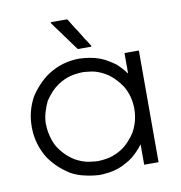

<svg xmlns="http://www.w3.org/2000/svg" viewBox="-81 -779 821 873"><g transform="rotate(-10 329.5 -342.5)"><path d="M362.3 -562.5Q360.4 -562.5 358.4 -562.5Q357.4 -562.5 355.5 -562.5Q351.6 -562.5 347.7 -562.5Q343.8 -562.5 340.8 -562.5Q336.9 -562.5 333 -562.5Q329.1 -562.5 325.2 -562.5Q321.3 -562.5 318.4 -562.5Q314.5 -562.5 310.5 -562.5Q309.6 -563.5 309.6 -564.5Q308.6 -564.5 308.6 -565.4Q297.9 -580.1 287.1 -594.7Q276.4 -609.4 266.6 -623Q258.8 -632.8 252 -643.6Q245.1 -653.3 237.3 -663.1Q230.5 -672.9 223.6 -681.6Q216.8 -691.4 210 -701.2Q210.9 -702.1 211.9 -704.1Q215.8 -704.1 222.7 -704.1Q229.5 -704.1 236.3 -704.1Q243.2 -704.1 250 -704.1Q253.9 -704.1 258.8 -704.1Q263.7 -704.1 268.6 -704.1Q272.5 -704.1 277.3 -704.1Q282.2 -704.1 286.1 -704.1Q287.1 -704.1 287.1 -703.1Q288.1 -702.1 289.1 -701.2Q297.9 -686.5 306.6 -671.9Q315.4 -657.2 325.2 -643.6Q331.1 -633.8 337.9 -623Q343.8 -613.3 349.6 -603.5Q355.5 -593.8 362.3 -585Q368.2 -575.2 374 -565.4Q373 -564.5 372.1 -562.5Q369.1 -562.5 362.3 -562.5ZM516.6 -413.1Q516.6 -419.9 516.6 -427.7Q516.6 -434.6 516.6 -441.4Q516.6 -450.2 516.6 -460Q516.6 -468.8 516.6 -477.5Q516.6 -485.4 516.6 -492.2Q516.6 -500 516.6 -507.8Q518.6 -507.8 520.5 -507.8Q522.5 -507.8 524.4 -507.8Q526.4 -507.8 528.3 -507.8Q529.3 -507.8 531.2 -507.8Q535.2 -507.8 539.1 -507.8Q543 -507.8 547.9 -507.8Q551.8 -507.8 555.7 -507.8Q559.6 -507.8 563.5 -507.8Q568.4 -507.8 573.2 -507.8Q578.1 -507.8 583 -507.8Q583 -505.9 583 -503.9Q583 -502 583 -500Q583 -443.4 583 -386.7Q583 -329.1 583 -272.5Q583 -233.4 583 -194.3Q583 -155.3 583 -116.2Q583 -85.9 583 -54.7Q583 -23.4 583 7.8Q581.1 7.8 579.1 7.8Q577.1 7.8 575.2 7.8Q569.3 7.8 563.5 7.8Q557.6 7.8 551.8 7.8Q547.9 7.8 543.9 7.8Q540 7.8 536.1 7.8Q531.2 7.8 526.4 7.8Q521.5 7.8 516.6 7.8Q516.6 5.9 516.6 3.9Q516.6 2 516.6 0Q516.6 -12.7 516.6 -25.4Q516.6 -38.1 516.6 -51.8Q516.6 -60.5 516.6 -69.3Q516.6 -78.1 516.6 -86.9Q505.9 -71.3 493.2 -58.6Q481.4 -45.9 466.8 -34.2Q451.2 -21.5 433.6 -12.7Q417 -2.9 398.4 3.9Q369.1 13.7 346.7 15.6Q324.2 18.6 309.6 18.6Q273.4 16.6 241.2 8.8Q208 2 176.8 -15.6Q149.4 -33.2 126 -54.7Q103.5 -76.2 85 -102.5Q44.9 -167 43 -243.2Q43 -247.1 43 -251Q43 -322.3 77.1 -384.8Q94.7 -412.1 116.2 -434.6Q137.7 -458 164.1 -475.6Q197.3 -497.1 233.4 -507.8Q269.5 -518.6 309.6 -518.6Q334 -517.6 358.4 -513.7Q381.8 -509.8 405.3 -501Q423.8 -494.1 440.4 -483.4Q457 -473.6 472.7 -461.9Q484.4 -451.2 495.1 -439.5Q505.9 -427.7 515.6 -414.1Q516.6 -414.1 516.6 -414.1Q516.6 -413.1 516.6 -413.1ZM108.4 -250Q108.4 -246.1 109.4 -242.2Q109.4 -238.3 109.4 -234.4Q111.3 -210.9 118.2 -188.5Q124 -166 135.7 -145.5Q150.4 -122.1 168.9 -103.5Q187.5 -85 210 -71.3Q244.1 -52.7 273.4 -48.8Q302.7 -44.9 313.5 -44.9Q343.8 -45.9 371.1 -52.7Q398.4 -60.5 424.8 -77.1Q445.3 -90.8 460.9 -108.4Q477.5 -126 490.2 -146.5Q516.6 -195.3 516.6 -251Q516.6 -307.6 489.3 -355.5Q474.6 -377.9 456.1 -396.5Q438.5 -415 415 -428.7Q381.8 -447.3 353.5 -451.2Q324.2 -455.1 313.5 -455.1Q282.2 -454.1 254.9 -447.3Q227.5 -439.5 201.2 -422.9Q180.7 -409.2 164.1 -391.6Q148.4 -374 134.8 -353.5Q126 -335.9 117.2 -307.6Q108.4 -279.3 108.4 -250Z"/></g></svg>

Font: LeFont
Style: Light
Weight: 300
Designer: Leryon MEDIA
Version: Version 1.0